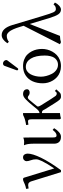

<svg xmlns="http://www.w3.org/2000/svg" viewBox="755 -1493 750 2300"><g transform="rotate(-90 1130.0 -343.0)"><path d="M107.4 -343.8Q102.5 -359.9 93.3 -368.7Q84 -377.4 76.9 -378.9Q69.8 -380.4 59.1 -380.4Q46.4 -380.4 22 -375.5L17.1 -404.8Q49.3 -411.1 72 -420.7Q94.7 -430.2 107.2 -436Q119.6 -441.9 132.3 -441.9Q147.9 -441.9 151.9 -428.7L262.7 -67.9Q325.7 -164.6 348.6 -211.7Q371.6 -258.8 371.6 -285.6Q371.6 -320.3 360.4 -348.9Q349.1 -377.4 349.1 -401.4Q349.1 -415.5 361.8 -428.7Q374.5 -441.9 395.5 -441.9Q417 -441.9 428.5 -425.8Q439.9 -409.7 439.9 -386.7Q439.9 -329.1 390.4 -226.6Q340.8 -124 241.7 12.2H217.8Z M558.6 -322.3Q558.6 -391.1 540.5 -428.7L543 -430.7Q553.2 -428.7 582 -428.7Q607.4 -428.7 631.8 -439Q633.3 -375 633.3 -342.8V-86.4Q633.3 -62 637.9 -51.3Q642.6 -40.5 656.2 -40.5Q675.3 -40.5 690.9 -52.7Q706.5 -64.9 723.6 -87.4L744.6 -69.8Q725.6 -37.1 698.2 -12.5Q670.9 12.2 641.6 12.2Q600.1 12.2 579.3 -9.8Q558.6 -31.7 558.6 -71.3Z M1210.9 -391.6Q1210.9 -379.4 1199.2 -371.1Q1187.5 -362.8 1172.9 -362.8Q1148.4 -362.8 1133.8 -376Q1124 -384.8 1111.3 -384.8Q1101.1 -384.8 1087.6 -371.1Q1074.2 -357.4 1042.5 -317.4L1007.8 -273.9Q1003.9 -269 1003.9 -261.2Q1003.9 -250 1021 -222.7L1093.8 -106.9Q1123.5 -59.6 1131.3 -51.3Q1143.1 -38.6 1156.2 -38.6Q1157.7 -38.6 1160.2 -38.6Q1162.6 -38.6 1163.6 -38.6Q1168.9 -38.6 1172.9 -41.7Q1176.8 -44.9 1190.4 -60.5Q1209 -43.9 1209.5 -43.9Q1188 -17.6 1174.8 -5.6Q1161.6 6.3 1153.1 9.3Q1144.5 12.2 1130.9 12.2Q1129.4 12.2 1125.5 12.2Q1121.6 12.2 1119.1 12.2Q1101.6 12.2 1086.4 -2.9Q1071.3 -18.1 1043.5 -63L970.2 -180.2Q968.3 -184.1 964.8 -191.4Q961.4 -198.7 959.2 -201.7Q957 -204.6 952.9 -208.7Q948.7 -212.9 942.1 -214.4Q935.5 -215.8 925.8 -215.8V0Q887.2 3.9 862.3 12.2L851.1 0V-337.4Q851.1 -363.8 845.5 -373Q839.8 -382.3 828.6 -382.3Q811 -382.3 786.6 -377.4L781.7 -404.8Q856.9 -417 890.6 -436Q900.9 -441.9 910.6 -441.9H925.8V-245.1Q947.8 -245.1 973.1 -275.4L1011.2 -321.8Q1038.1 -354.5 1051.8 -370.1Q1065.4 -385.7 1085.7 -405.8Q1106 -425.8 1122.1 -433.8Q1138.2 -441.9 1154.3 -441.9Q1179.2 -441.9 1195.1 -429.2Q1210.9 -416.5 1210.9 -391.6Z M1519.5 -682.1Q1534.7 -682.1 1547.6 -670.7Q1560.5 -659.2 1560.5 -644Q1560.5 -635.7 1555.7 -628.9L1463.9 -507.3Q1458 -499.5 1452.6 -499.5Q1446.8 -499.5 1442.1 -503.7Q1437.5 -507.8 1437.5 -513.2Q1437.5 -515.6 1439.5 -522.5L1491.7 -665Q1494.6 -672.9 1502.7 -677.5Q1510.7 -682.1 1519.5 -682.1ZM1282.2 -205.1Q1282.2 -273.9 1305.9 -327.1Q1329.6 -380.4 1377 -411.1Q1424.3 -441.9 1488.8 -441.9Q1531.7 -441.9 1566.9 -428.2Q1602.1 -414.6 1625.2 -391.8Q1648.4 -369.1 1664.3 -339.1Q1680.2 -309.1 1687 -277.8Q1693.8 -246.6 1693.8 -214.4Q1693.8 -183.6 1686 -152.3Q1678.2 -121.1 1661.6 -91.3Q1645 -61.5 1621.3 -38.6Q1597.7 -15.6 1563 -1.7Q1528.3 12.2 1487.3 12.2Q1448.2 12.2 1414.6 -0.5Q1380.9 -13.2 1356.9 -34.7Q1333 -56.2 1315.9 -84.2Q1298.8 -112.3 1290.5 -143.1Q1282.2 -173.8 1282.2 -205.1ZM1478.5 -408.7Q1449.7 -408.7 1426.8 -392.8Q1403.8 -377 1389.9 -350.8Q1376 -324.7 1368.7 -293.2Q1361.3 -261.7 1361.3 -228Q1361.3 -197.8 1370.1 -163.6Q1378.9 -129.4 1395.3 -97.4Q1411.6 -65.4 1440.2 -44.4Q1468.8 -23.4 1503.9 -23.4Q1519 -23.4 1533 -27.1Q1546.9 -30.8 1562.3 -41.5Q1577.6 -52.2 1588.9 -69.1Q1600.1 -85.9 1607.4 -115.2Q1614.7 -144.5 1614.7 -182.1Q1614.7 -290 1577.9 -349.4Q1541 -408.7 1478.5 -408.7Z M2249.5 -60.1Q2235.8 -30.3 2211.7 -9Q2187.5 12.2 2166 12.2Q2130.4 12.2 2108.4 -19.8Q2086.4 -51.8 2064 -126L1992.7 -362.8L1850.1 0Q1799.3 2.9 1774.9 12.2L1750 0L1971.2 -435.1L1958.5 -478Q1943.8 -526.9 1928.5 -560.3Q1913.1 -593.8 1898.9 -609.4Q1884.8 -625 1873.5 -630.9Q1862.3 -636.7 1850.1 -636.7Q1810.5 -636.7 1779.3 -611.8L1761.7 -629.4Q1808.1 -697.8 1859.4 -697.8Q1941.9 -697.8 1980.5 -568.8L2086.9 -213.9Q2118.2 -109.4 2132.6 -79.1Q2147 -48.8 2169.9 -48.8Q2188 -48.8 2200 -54Q2211.9 -59.1 2227.1 -76.7Z"/></g></svg>

Font: Libertinage
Style: l
Weight: 400
Designer: OSP
Foundry: OSP
Version: Version 1.0; 2008; OFL relea